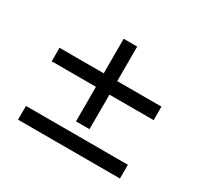

<svg xmlns="http://www.w3.org/2000/svg" viewBox="-112 -635 806 775"><g transform="rotate(30 290.5 -248.0)"><path d="M259 -111V-272H53V-335H259V-496H322V-335H528V-272H322V-111ZM53 0V-64H528V0Z"/></g></svg>

Font: Atkinson Hyperlegible Next Light
Style: Regular
Weight: 300
Designer: Elliott Scott, Megan Eiswerth, Linus Boman, Theodore Petrosky, Letters from Sweden
Foundry: Applied Design Works, Letters from Sweden
Version: Version 2.001